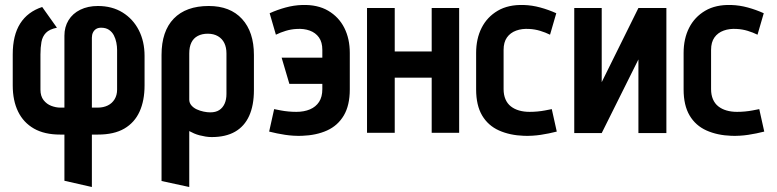

<svg xmlns="http://www.w3.org/2000/svg" viewBox="-20 -532 3112 769"><path d="M31 -314V-190Q31 -129 52.5 -85Q74 -41 116 -17Q158 7 221 7H238V192L348 217V7H372Q437 7 478 -17Q519 -41 539 -85Q559 -129 559 -190V-308Q559 -366 536 -411Q513 -456 471 -482Q429 -508 372 -508Q332 -508 301.5 -493Q271 -478 254.5 -451Q238 -424 238 -389V-101H221Q204 -101 185.5 -108Q167 -115 154.5 -131Q142 -147 142 -173V-314Q142 -342 146 -364Q150 -386 164 -400.5Q178 -415 208 -421L149 -504Q91 -485 61 -438Q31 -391 31 -314ZM372 -101H348V-381Q348 -393 352.5 -402Q357 -411 365 -416Q373 -421 385 -421Q404 -421 416.5 -412.5Q429 -404 436 -390.5Q443 -377 446 -361.5Q449 -346 449 -332V-173Q449 -151 439 -134.5Q429 -118 411.5 -109.5Q394 -101 372 -101Z M997 -171V-312Q997 -404 949.5 -456Q902 -508 816 -508Q725 -508 676 -457.5Q627 -407 627 -312V193L738 217V-7Q747 -2 757.5 2.5Q768 7 779.5 10Q791 13 803.5 15Q816 17 828 17Q884 17 921.5 -4.5Q959 -26 978 -68Q997 -110 997 -171ZM887 -318V-156Q887 -133 879.5 -116.5Q872 -100 858 -91Q844 -82 822 -82Q810 -82 795.5 -85Q781 -88 768 -94Q755 -100 746.5 -110Q738 -120 738 -133V-318Q738 -344 746.5 -361.5Q755 -379 772 -388Q789 -397 812 -397Q836 -397 853 -387Q870 -377 878.5 -359.5Q887 -342 887 -318Z M1085 -393Q1103 -402 1124.5 -408.5Q1146 -415 1168 -416Q1197 -418 1220.5 -409.5Q1244 -401 1257.5 -382Q1271 -363 1271 -332V-301H1108L1139 -196H1271V-175Q1271 -144 1258 -124Q1245 -104 1221.5 -94Q1198 -84 1167 -84Q1151 -84 1135 -85.5Q1119 -87 1106 -89.5Q1093 -92 1085.5 -93.5Q1078 -95 1078 -95L1058 -5Q1089 3 1122 8Q1155 13 1189 12Q1247 10 1290 -9.5Q1333 -29 1357 -69.5Q1381 -110 1381 -174V-320Q1381 -377 1359 -420.5Q1337 -464 1294.5 -489Q1252 -514 1190 -512Q1157 -511 1124 -502Q1091 -493 1060 -479Z M1709 -326H1561V-500H1450V0H1561V-221H1709V0H1819V-500H1709Z M2183 -393 2208 -479Q2177 -493 2144 -502Q2111 -511 2078 -512Q2016 -514 1973.5 -489Q1931 -464 1909 -420.5Q1887 -377 1887 -320V-174Q1887 -110 1911 -69.5Q1935 -29 1978.5 -9.5Q2022 10 2079 12Q2113 13 2146 8Q2179 3 2210 -5L2190 -95Q2190 -95 2182.5 -93.5Q2175 -92 2162 -89.5Q2149 -87 2133 -85.5Q2117 -84 2101 -84Q2078 -84 2059 -89.5Q2040 -95 2026 -106Q2012 -117 2004.5 -134.5Q1997 -152 1997 -175V-332Q1997 -363 2010.5 -382Q2024 -401 2047.5 -409.5Q2071 -418 2100 -416Q2122 -415 2143.5 -408.5Q2165 -402 2183 -393Z M2390 -500H2280V1H2390L2537 -294V1H2649V-500H2537L2390 -203Z M3014 -393 3039 -479Q3008 -493 2975 -502Q2942 -511 2909 -512Q2847 -514 2804.5 -489Q2762 -464 2740 -420.5Q2718 -377 2718 -320V-174Q2718 -110 2742 -69.5Q2766 -29 2809.5 -9.5Q2853 10 2910 12Q2944 13 2977 8Q3010 3 3041 -5L3021 -95Q3021 -95 3013.5 -93.5Q3006 -92 2993 -89.5Q2980 -87 2964 -85.5Q2948 -84 2932 -84Q2909 -84 2890 -89.5Q2871 -95 2857 -106Q2843 -117 2835.5 -134.5Q2828 -152 2828 -175V-332Q2828 -363 2841.5 -382Q2855 -401 2878.5 -409.5Q2902 -418 2931 -416Q2953 -415 2974.5 -408.5Q2996 -402 3014 -393Z"/></svg>

Font: Advent Pro
Style: Regular
Weight: 400
Designer: VivaRado, Andreas Kalpakidis
Foundry: VivaRado, Andreas Kalpakidis
Version: Version 3.000